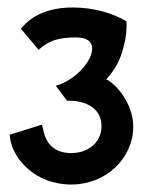

<svg xmlns="http://www.w3.org/2000/svg" viewBox="-20 -488 390 513"><path d="M6 -128C7 -121 7 -114 10 -105C20 -65 71 5 171 5C262 5 336 -64 336 -150C336 -211 290 -264 264 -276C286 -300 302 -328 310 -362C317 -387 319 -410 318 -431C281 -453 230 -468 174 -468C84 -468 48 -426 36 -411L83 -355C102 -370 119 -388 184 -388C271 -388 209 -281 129 -259L159 -219C218 -220 249 -193 251 -156C254 -114 222 -79 170 -79C124 -79 105 -106 98 -131C95 -142 93 -151 92 -155Z"/></svg>

Font: Rabbid Highway Sign II Hop
Style: Regular
Weight: 400
Foundry: Cannot Into Space Fonts
Version: Version 0.277